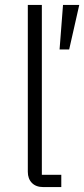

<svg xmlns="http://www.w3.org/2000/svg" viewBox="-20 -760 342 780"><path d="M302 -740 261 -559H222L236 -740ZM229 0H156Q126 0 109.5 -17Q93 -34 93 -62V-740H150V-50H229Z"/></svg>

Font: IBM Plex Sans Light
Style: Regular
Weight: 300
Designer: Mike Abbink, Paul van der Laan, Pieter van Rosmalen
Foundry: Bold Monday
Version: Version 3.0